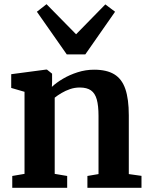

<svg xmlns="http://www.w3.org/2000/svg" viewBox="-20 -896 710 916"><path d="M97 -66.5V-458L33.5 -476.5V-542L199.5 -564H204L228.5 -544.5V-506L227.5 -481.5Q248.5 -501.5 280.2 -520.2Q312 -539 350.2 -551.2Q388.5 -563.5 429 -563.5Q489 -563.5 525.2 -541.5Q561.5 -519.5 578 -471.5Q594.5 -423.5 594.5 -345.5V-65.5L655 -57V0H397V-56.5L450 -65.5V-343Q450 -391.5 441.8 -421.2Q433.5 -451 414 -464.8Q394.5 -478.5 360.5 -478.5Q336.5 -478.5 314.5 -471Q292.5 -463.5 273.5 -452.2Q254.5 -441 241 -430V-66.5L300.5 -56.5V0H38.5V-56.5ZM298.5 -636.5 156 -840 202 -876 343 -732.5 482.5 -875 529 -840 387 -636.5Z"/></svg>

Font: Merriweather 28pt
Style: Bold
Weight: 700
Version: Version 2.100